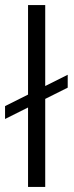

<svg xmlns="http://www.w3.org/2000/svg" viewBox="-23 -740 293 760"><path d="M88 0V-720H156V0ZM-3 -269V-320L245 -444V-393Z"/></svg>

Font: Chivo Medium ExtraLight
Style: Regular
Weight: 250
Version: Version 2.002